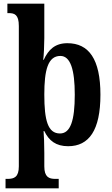

<svg xmlns="http://www.w3.org/2000/svg" viewBox="-20 -780 604 1040"><path d="M10 240H298V189H280C245 189 220 179 220 121V49C220 4 218 -50 216 -70H220C245 -18 283 12 349 12C462 12 524 -74 524 -267C524 -460 461 -546 345 -546C278 -546 242 -511 217 -456H214C217 -473 220 -535 220 -573V-760H20V-709H27C59 -709 82 -701 82 -639V121C82 179 57 189 21 189H10ZM305 -57C239 -57 220 -128 220 -268C220 -399 239 -477 307 -477C362 -477 385 -402 385 -267C385 -128 362 -57 305 -57Z"/></svg>

Font: Noto Serif Condensed
Style: Bold
Weight: 700
Width: 3
Designer: Monotype Design Team
Foundry: Monotype Imaging Inc.
Version: Version 2.015